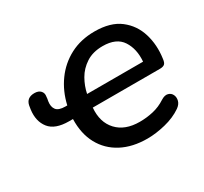

<svg xmlns="http://www.w3.org/2000/svg" viewBox="-111 -651 864 814"><g transform="rotate(-30 321.5 -244.0)"><path d="M399 9Q326 9 273 -19Q220 -47 192 -98.5Q164 -150 166 -221H147Q79 -221 51.5 -256Q24 -291 31 -345Q33 -358 34 -364Q41 -398 79 -398Q99 -398 109 -387Q119 -376 116 -360Q116 -355 115 -349.5Q114 -344 113 -339Q109 -313 120.5 -298Q132 -283 165 -283H174Q188 -345 223 -393.5Q258 -442 310.5 -469.5Q363 -497 430 -497Q508 -497 553.5 -462Q599 -427 616 -371Q633 -315 624 -252Q622 -233 614.5 -227Q607 -221 592 -221H263Q257 -152 295.5 -110.5Q334 -69 406 -69Q440 -69 472.5 -76.5Q505 -84 534 -103Q553 -115 567.5 -111Q582 -107 588 -94Q594 -81 590 -65.5Q586 -50 569 -38Q534 -14 487 -2.5Q440 9 399 9ZM429 -426Q381 -426 348 -404.5Q315 -383 296.5 -350.5Q278 -318 271 -283H545Q550 -343 523 -384.5Q496 -426 429 -426Z"/></g></svg>

Font: Nunito SemiBold
Style: Italic
Weight: 600
Italic angle: -9°
Designer: Vernon Adams
Foundry: Vernon Adams
Version: Version 3.601; ttfautohint (v1.8.2.53-6de2)